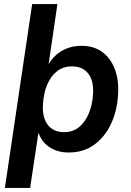

<svg xmlns="http://www.w3.org/2000/svg" viewBox="-20 -739 641 943"><path d="M4 184 138 -719H262L217 -412L212 -411Q229 -445 254.5 -468Q280 -491 312 -502.5Q344 -514 380 -514Q440 -514 481 -484.5Q522 -455 543 -402Q564 -349 560 -278Q556 -196 525.5 -131Q495 -66 442.5 -28Q390 10 317 10Q261 10 221 -17.5Q181 -45 166 -96H170L128 184ZM295 -90Q338 -90 368 -114.5Q398 -139 416 -181.5Q434 -224 437 -277Q441 -342 413.5 -377.5Q386 -413 333 -413Q291 -413 260 -389Q229 -365 211.5 -322.5Q194 -280 191 -226Q187 -162 214.5 -126Q242 -90 295 -90Z"/></svg>

Font: Nunitoga
Style: Bold Italic
Weight: 700
Italic angle: -9°
Designer: Vernon Adams
Foundry: Vernon Adams
Version: Version 1.0